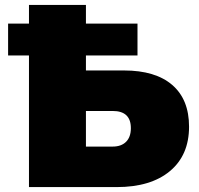

<svg xmlns="http://www.w3.org/2000/svg" viewBox="-20 -762 809 782"><path d="M750 -246Q750 -130 672 -65Q594 0 455 0H98V-536H13V-666H98V-742H330V-666H540V-536H330V-475H485Q613 -475 681.5 -416Q750 -357 750 -246ZM513 -240Q513 -310 439 -310H330V-165H439Q474 -165 493.5 -184.5Q513 -204 513 -240Z"/></svg>

Font: CMG Sans Black
Style: Regular
Weight: 900
Designer: Julieta Ulanovsky
Foundry: Julieta Ulanovsky
Version: Version 7.200